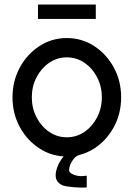

<svg xmlns="http://www.w3.org/2000/svg" viewBox="-20 -702 605 869"><path d="M282.2 -442.4Q238.8 -442.4 202.9 -418Q167 -393.6 145.5 -352.5Q124 -311.5 124 -261.7Q124 -211.9 145.5 -170.7Q167 -129.4 202.9 -105Q238.8 -80.6 282.2 -80.6Q326.2 -80.6 362.1 -105Q397.9 -129.4 419.4 -170.7Q440.9 -211.9 440.9 -261.7Q440.9 -311.5 419.4 -352.5Q397.9 -393.6 362.1 -418Q326.2 -442.4 282.2 -442.4ZM151.9 -681.6H413.6V-616.2H151.9ZM268.1 5.9Q209 2.4 159.2 -29.8Q103 -65.9 69.8 -126.7Q36.6 -187.5 36.6 -261.7Q36.6 -335.4 69.8 -396.5Q103 -457.5 158.9 -493.7Q214.8 -529.8 282.2 -529.8Q350.1 -529.8 406 -493.7Q461.9 -457.5 495.1 -396.5Q528.3 -335.4 528.3 -261.7Q528.3 -187.5 495.1 -126.7Q461.9 -65.9 406.2 -29.8Q374 -9.3 338.4 -0.5Q323.7 4.4 314.5 16.1Q304.7 27.8 298.8 41.3Q293 54.7 293 66.4V70.8Q293 79.6 312 87.9Q328.6 95.2 348.1 95.2L372.6 93.3V146.5L346.7 147Q317.4 147 281 141.4Q244.6 135.7 233.9 106.9Q231.9 99.1 231.9 90.3Q231.9 73.2 241.7 48.8Q250 27.3 268.1 5.9Z"/></svg>

Font: Qaz
Style: Regular
Weight: 400
Designer: GGBotNet
Foundry: f0n7
Version: 0.70